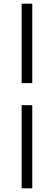

<svg xmlns="http://www.w3.org/2000/svg" viewBox="-20 -770 292 1040"><path d="M97.2 -319.8V-750H154.8V-319.8ZM97.2 -200.2H154.8V250H97.2Z"/></svg>

Font: SourceSerifPro-Regular
Style: Regular
Weight: 400
Designer: Frank Grießhammer
Foundry: Adobe Systems Incorporated
Version: Version 1.014;PS Version 1.0;hotconv 1.0.73;makeotf.lib2.5.5